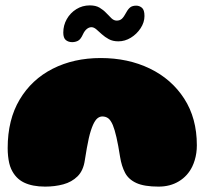

<svg xmlns="http://www.w3.org/2000/svg" viewBox="-20 -682 800 713"><path d="M147.5 11Q100.5 11 69 -4.2Q37.5 -19.5 21.5 -54.5Q17 -64.5 14.2 -76.5Q11.5 -88.5 10 -102.5Q8.5 -116.5 8.5 -132Q8.5 -237.5 53 -312.2Q97.5 -387 175.8 -426.8Q254 -466.5 354 -466.5Q455.5 -466.5 536.2 -427.5Q617 -388.5 664 -315.8Q711 -243 711 -142.5Q711 -127.5 709 -113.8Q707 -100 703.2 -87.5Q699.5 -75 694 -63.5Q677 -28.5 644.5 -8.8Q612 11 569 11Q516 11 486.8 -2.2Q457.5 -15.5 444.5 -40.2Q431.5 -65 426 -99Q422.5 -121 419.2 -139.2Q416 -157.5 412.5 -172Q409 -186.5 405.8 -197.8Q402.5 -209 399 -217.5Q391 -236 381.8 -242.8Q372.5 -249.5 360 -249.5Q350.5 -249.5 342 -242.8Q333.5 -236 325.5 -218.5Q321.5 -209.5 317.5 -197.2Q313.5 -185 309.8 -168.8Q306 -152.5 302.5 -132.2Q299 -112 295 -87Q289.5 -48.5 268 -27.2Q246.5 -6 215.2 2.5Q184 11 147.5 11ZM248 -525.5Q234 -525.5 224.5 -533.2Q215 -541 215 -561Q215 -588 228 -611Q241 -634 263.5 -648Q286 -662 313.5 -662Q335.5 -662 349.8 -653.5Q364 -645 374.5 -633.8Q385 -622.5 394 -614Q403 -605.5 413.5 -605.5Q425 -605.5 432.5 -612.2Q440 -619 449 -636Q456 -649 464 -655Q472 -661 486 -661Q497.5 -661 507 -653.2Q516.5 -645.5 516.5 -622.5Q516.5 -599 502.2 -577.2Q488 -555.5 466 -542Q444 -528.5 419.5 -528.5Q399 -528.5 384.2 -536.5Q369.5 -544.5 358.2 -554.8Q347 -565 337.8 -573Q328.5 -581 319.5 -581Q310.5 -581 302.2 -574.2Q294 -567.5 288 -554.5Q279.5 -535.5 269.5 -530.5Q259.5 -525.5 248 -525.5Z"/></svg>

Font: Gluten Thin Black
Style: Regular
Weight: 900
Version: Version 1.300